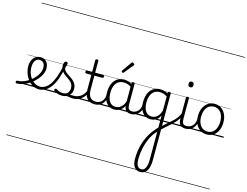

<svg xmlns="http://www.w3.org/2000/svg" viewBox="-345 -1876 4188 3261"><g transform="rotate(15 1749.5 -245.5)"><path d="M-60 17Q-69 17 -74 9.5Q-79 2 -78.5 -7Q-78 -16 -72 -23.5Q-66 -31 -54 -31Q0 -31 53 -51Q106 -71 153.5 -105Q201 -139 236 -180Q260 -207 277 -236.5Q294 -266 303.5 -295.5Q313 -325 313 -355Q313 -414 287 -442Q261 -470 215 -470Q205 -470 199.5 -477.5Q194 -485 195 -494.5Q196 -504 202 -511.5Q208 -519 219 -519Q272 -519 305 -496.5Q338 -474 353 -437Q368 -400 368 -358Q368 -324 356.5 -288.5Q345 -253 324 -218.5Q303 -184 274 -152Q232 -104 177.5 -66Q123 -28 62.5 -5.5Q2 17 -60 17ZM0 898H444V908H0ZM0 -20H444V0H0ZM0 -505H444V-500H0ZM0 -1418H444V-1408H0Z M331 17Q288 17 247.5 0Q207 -17 173 -48Q139 -79 113.5 -121.5Q88 -164 73 -214.5Q58 -265 58 -321Q58 -355 66 -385.5Q74 -416 88 -440.5Q102 -465 122 -482.5Q142 -500 166.5 -509.5Q191 -519 219 -519Q228 -519 232.5 -511.5Q237 -504 236 -494.5Q235 -485 229.5 -477.5Q224 -470 215 -470Q193 -470 174.5 -459Q156 -448 142.5 -428.5Q129 -409 121.5 -381.5Q114 -354 114 -322Q114 -256 133.5 -202.5Q153 -149 186 -111Q219 -73 258 -52.5Q297 -32 335 -32Q387 -32 431.5 -59Q476 -86 513.5 -141Q551 -196 581 -279.5Q611 -363 635 -475Q637 -484 647 -485Q657 -486 666 -480Q675 -474 672 -459Q650 -341 617.5 -251.5Q585 -162 541.5 -102.5Q498 -43 445.5 -13Q393 17 331 17ZM444 898V908ZM444 -20V0ZM444 -505V-500ZM444 -1418V-1408Z M931 17Q898 17 871.5 11.5Q845 6 820 3.5Q795 1 766 12L787 -11Q824 -25 849.5 -29Q875 -33 895.5 -32Q916 -31 937 -31Q946 -31 950 -23.5Q954 -16 952.5 -7Q951 2 945.5 9.5Q940 17 931 17ZM742 19Q700 19 662 7Q624 -5 595 -27Q589 -33 588.5 -41.5Q588 -50 596 -59Q603 -68 610.5 -69.5Q618 -71 627 -65Q655 -45 682.5 -36Q710 -27 747 -27Q798 -27 827.5 -58.5Q857 -90 857 -144Q857 -186 840 -215.5Q823 -245 796 -266.5Q769 -288 739 -307.5Q709 -327 682 -350.5Q655 -374 638 -406Q621 -438 621 -485Q621 -511 631.5 -534.5Q642 -558 666 -558Q679 -558 686 -550.5Q693 -543 693 -530Q693 -519 687.5 -499.5Q682 -480 672 -456Q673 -427 691 -404.5Q709 -382 736 -363.5Q763 -345 793 -325Q823 -305 850 -280.5Q877 -256 894 -223Q911 -190 911 -144Q911 -71 865 -26Q819 19 742 19ZM444 898H994V908H444ZM444 -20H994V0H444ZM444 -505H994V-500H444ZM444 -1418H994V-1408H444Z M929 17Q918 17 912.5 9.5Q907 2 907.5 -7Q908 -16 915 -23.5Q922 -31 935 -31Q972 -31 1004.5 -42.5Q1037 -54 1063.5 -74Q1090 -94 1109 -121.5Q1128 -149 1138 -182Q1141 -193 1150.5 -192Q1160 -191 1166.5 -184Q1173 -177 1170 -167Q1158 -125 1136 -91.5Q1114 -58 1082.5 -33.5Q1051 -9 1012 4Q973 17 929 17ZM994 898V908ZM994 -20V0ZM994 -505V-500ZM994 -1418V-1408Z M1318 17Q1267 17 1231.5 2Q1196 -13 1174.5 -41.5Q1153 -70 1142.5 -110Q1132 -150 1132 -201V-452H1041Q1030 -452 1026 -458Q1022 -464 1022 -476Q1022 -489 1026 -494.5Q1030 -500 1041 -500H1132V-711Q1132 -721 1138.5 -725.5Q1145 -730 1158 -730Q1171 -730 1178 -725.5Q1185 -721 1185 -711V-500H1326Q1337 -500 1341.5 -494.5Q1346 -489 1346 -476Q1346 -464 1341.5 -458Q1337 -452 1326 -452H1185V-213Q1185 -175 1191 -142Q1197 -109 1212.5 -84.5Q1228 -60 1255 -45.5Q1282 -31 1325 -31Q1335 -31 1340 -23.5Q1345 -16 1344.5 -7Q1344 2 1337.5 9.5Q1331 17 1318 17ZM994 898H1382V908H994ZM994 -20H1382V0H994ZM994 -505H1382V-500H994ZM994 -1418H1382V-1408H994Z M1317 17Q1306 17 1300.5 9.5Q1295 2 1295.5 -7Q1296 -16 1303 -23.5Q1310 -31 1323 -31Q1356 -31 1382.5 -43Q1409 -55 1428 -76Q1447 -97 1457.5 -125Q1468 -153 1469 -186Q1470 -198 1479 -201.5Q1488 -205 1496.5 -201.5Q1505 -198 1504 -186Q1503 -142 1488.5 -104.5Q1474 -67 1449.5 -40Q1425 -13 1391 2Q1357 17 1317 17ZM1382 898V908ZM1382 -20V0ZM1382 -505V-500ZM1382 -1418V-1408Z M1659 17Q1604 17 1560 -12Q1516 -41 1491 -98Q1466 -155 1466 -238Q1466 -288 1475.5 -331Q1485 -374 1504 -408.5Q1523 -443 1550.5 -467.5Q1578 -492 1614.5 -505.5Q1651 -519 1696 -519Q1734 -519 1770.5 -506.5Q1807 -494 1843 -470V-419Q1803 -449 1768 -459.5Q1733 -470 1697 -470Q1665 -470 1637.5 -460.5Q1610 -451 1588.5 -432Q1567 -413 1552.5 -385.5Q1538 -358 1530 -322Q1522 -286 1522 -242Q1522 -180 1538.5 -133Q1555 -86 1587.5 -59.5Q1620 -33 1669 -33Q1703 -33 1735 -49Q1767 -65 1793.5 -101.5Q1820 -138 1837 -202L1855 -159Q1834 -85 1800.5 -47Q1767 -9 1729.5 4Q1692 17 1659 17ZM1955 17Q1921 17 1897 7Q1873 -3 1858 -22Q1843 -41 1835.5 -69Q1828 -97 1828 -132V-495Q1828 -506 1835 -510.5Q1842 -515 1856 -515Q1869 -515 1875 -510.5Q1881 -506 1881 -496V-133Q1881 -81 1898 -56Q1915 -31 1961 -31Q1968 -31 1972 -23.5Q1976 -16 1975.5 -7Q1975 2 1970.5 9.5Q1966 17 1955 17ZM1382 898H2017V908H1382ZM1382 -20H2017V0H1382ZM1382 -505H2017V-500H1382ZM1382 -1418H2017V-1408H1382Z M1952 17Q1941 17 1935.5 9.5Q1930 2 1930.5 -7Q1931 -16 1938 -23.5Q1945 -31 1958 -31Q1991 -31 2017.5 -43Q2044 -55 2063 -76Q2082 -97 2092.5 -125Q2103 -153 2104 -186Q2105 -198 2114 -201.5Q2123 -205 2131.5 -201.5Q2140 -198 2139 -186Q2138 -142 2123.5 -104.5Q2109 -67 2084.5 -40Q2060 -13 2026 2Q1992 17 1952 17ZM2017 898V908ZM2017 -20V0ZM2017 -505V-500ZM2017 -1418V-1408Z M1641 -623Q1634 -623 1624 -631Q1614 -639 1614 -647Q1614 -649 1615.5 -651.5Q1617 -654 1619 -659L1738 -827Q1741 -832 1745 -834.5Q1749 -837 1755 -837Q1761 -837 1769.5 -832Q1778 -827 1784.5 -820.5Q1791 -814 1791 -808Q1791 -803 1790 -800.5Q1789 -798 1785 -793L1654 -632Q1648 -623 1641 -623Z M2359 927Q2292 927 2254.5 877Q2217 827 2217 736Q2217 663 2226.5 595.5Q2236 528 2255 464.5Q2274 401 2302.5 342Q2331 283 2370 228Q2386 207 2402 186.5Q2418 166 2434 148.5Q2450 131 2463 118V-94Q2439 -45 2409.5 -21.5Q2380 2 2350.5 9.5Q2321 17 2294 17Q2238 17 2194 -12Q2150 -41 2125 -98Q2100 -155 2100 -238Q2100 -288 2109.5 -331Q2119 -374 2138 -408.5Q2157 -443 2185 -467.5Q2213 -492 2249 -505.5Q2285 -519 2330 -519Q2355 -519 2376 -515Q2397 -511 2418.5 -503Q2440 -495 2463 -480V-496Q2463 -506 2469.5 -510.5Q2476 -515 2490 -515Q2503 -515 2509.5 -510.5Q2516 -506 2516 -496V677Q2516 740 2505.5 787Q2495 834 2475 865Q2455 896 2425.5 911.5Q2396 927 2359 927ZM2363 878Q2394 878 2416 857Q2438 836 2450.5 793Q2463 750 2463 685V190Q2455 199 2445.5 209.5Q2436 220 2426 232.5Q2416 245 2405 258Q2373 307 2348 362.5Q2323 418 2306.5 478.5Q2290 539 2281.5 603.5Q2273 668 2273 735Q2273 780 2283.5 812Q2294 844 2314 861Q2334 878 2363 878ZM2303 -33Q2335 -33 2365.5 -46.5Q2396 -60 2421.5 -92.5Q2447 -125 2463 -181V-428Q2428 -452 2396 -461Q2364 -470 2331 -470Q2299 -470 2272 -460.5Q2245 -451 2223.5 -432Q2202 -413 2187 -385.5Q2172 -358 2164 -322Q2156 -286 2156 -242Q2156 -180 2172.5 -133Q2189 -86 2222 -59.5Q2255 -33 2303 -33ZM2017 898H2652V908H2017ZM2017 -20H2652V0H2017ZM2017 -505H2652V-500H2017ZM2017 -1418H2652V-1408H2017Z M2505 147Q2500 152 2493.5 148Q2487 144 2482.5 135.5Q2478 127 2478 118Q2478 109 2485 103Q2526 63 2563.5 32Q2601 1 2633.5 -27Q2666 -55 2694.5 -83.5Q2723 -112 2746 -145Q2769 -178 2786 -221Q2792 -235 2801 -237Q2810 -239 2816 -232Q2822 -225 2818 -212Q2803 -166 2780 -128.5Q2757 -91 2727 -58Q2697 -25 2662 6.5Q2627 38 2587 72Q2547 106 2505 147ZM2652 898V908ZM2652 -20V0ZM2652 -505V-500ZM2652 -1418V-1408Z M2914 17Q2876 17 2850.5 6.5Q2825 -4 2810.5 -24Q2796 -44 2790 -72.5Q2784 -101 2784 -137V-496Q2784 -506 2790 -510.5Q2796 -515 2809 -515Q2823 -515 2829.5 -510.5Q2836 -506 2836 -496V-137Q2836 -82 2852.5 -56.5Q2869 -31 2920 -31Q2929 -31 2933.5 -23.5Q2938 -16 2937.5 -7Q2937 2 2931.5 9.5Q2926 17 2914 17ZM2810 -683Q2788 -683 2777 -695.5Q2766 -708 2766 -732Q2766 -757 2777 -769.5Q2788 -782 2810 -782Q2831 -782 2842 -769.5Q2853 -757 2853 -732Q2854 -707 2842.5 -695Q2831 -683 2810 -683ZM2652 898H2977V908H2652ZM2652 -20H2977V0H2652ZM2652 -505H2977V-500H2652ZM2652 -1418H2977V-1408H2652Z M2912 17Q2901 17 2895.5 9.5Q2890 2 2890.5 -7Q2891 -16 2898 -23.5Q2905 -31 2918 -31Q2951 -31 2977.5 -43Q3004 -55 3023 -76Q3042 -97 3052.5 -125Q3063 -153 3064 -186Q3065 -198 3074 -201.5Q3083 -205 3091.5 -201.5Q3100 -198 3099 -186Q3098 -142 3083.5 -104.5Q3069 -67 3044.5 -40Q3020 -13 2986 2Q2952 17 2912 17ZM2977 898V908ZM2977 -20V0ZM2977 -505V-500ZM2977 -1418V-1408Z M3285 19Q3217 19 3166.5 -15.5Q3116 -50 3088.5 -110.5Q3061 -171 3061 -250Q3061 -310 3077.5 -359Q3094 -408 3124.5 -444Q3155 -480 3195.5 -499.5Q3236 -519 3285 -519Q3351 -519 3401 -485Q3451 -451 3479.5 -390Q3508 -329 3508 -250Q3508 -202 3497.5 -161Q3487 -120 3468 -87Q3449 -54 3422 -30Q3395 -6 3360.5 6.5Q3326 19 3285 19ZM3285 -31Q3324 -31 3355 -46.5Q3386 -62 3407.5 -91.5Q3429 -121 3441 -161.5Q3453 -202 3453 -250Q3453 -315 3432.5 -364.5Q3412 -414 3374.5 -441.5Q3337 -469 3285 -469Q3246 -469 3214.5 -453.5Q3183 -438 3161.5 -409Q3140 -380 3128 -339.5Q3116 -299 3116 -250Q3116 -185 3136.5 -135.5Q3157 -86 3195 -58.5Q3233 -31 3285 -31ZM2977 898H3578V908H2977ZM2977 -20H3578V0H2977ZM2977 -505H3578V-500H2977ZM2977 -1418H3578V-1408H2977Z"/></g></svg>

Font: Playwrite FR Trad Guides
Style: Regular
Weight: 400
Designer: Veronika Burian, José Scaglione
Foundry: TypeTogether
Version: Version 1.003